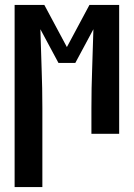

<svg xmlns="http://www.w3.org/2000/svg" viewBox="-20 -540 540 775"><path d="M39 215V-520H159L250 -350L341 -520H461V0H349V-104Q349 -184 352 -263Q355 -342 357 -422L284 -286H216L143 -422Q145 -342 148 -263Q151 -184 151 -104V215Z"/></svg>

Font: Iosevka SS18
Style: Bold
Weight: 700
Monospace: yes
Designer: Belleve Invis
Foundry: Belleve Invis
Version: Version 25.1.1; ttfautohint (v1.8.4)